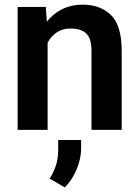

<svg xmlns="http://www.w3.org/2000/svg" viewBox="-20 -558 599 825"><path d="M283.7 -435.5Q249 -435.5 224.1 -418.9Q199.2 -402.3 184.6 -374.5V0H55.7V-528.3H176.8L181.2 -464.8Q208.5 -499.5 247.8 -518.8Q287.1 -538.1 335 -538.1Q410.6 -538.1 456.8 -493.4Q502.9 -448.7 502.9 -338.9V0H373V-339.8Q373 -394 349.9 -414.8Q326.7 -435.5 283.7 -435.5ZM328.6 43.5V79.6Q328.6 123.5 309.1 170.2Q289.6 216.8 258.3 247.1L193.4 209.5Q210.4 182.6 220.2 153.3Q230 124 230 85V43.5Z"/></svg>

Font: Vazirmatn UI FD SemiBold
Style: Regular
Weight: 600
Designer: Saber Rastikerdar
Foundry: Saber Rastikerdar
Version: Version 33.003